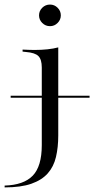

<svg xmlns="http://www.w3.org/2000/svg" viewBox="-68 -633 414 846"><path d="M-21 -202.4V-211.3H326.6V-202.4ZM116.1 -206.5V-335.5Q116.1 -371 101.2 -385.9Q86.3 -400.8 46 -404L31.5 -405.6V-414.5Q50.8 -413.7 61.7 -413.3Q72.6 -412.9 84.7 -412.9Q114.5 -412.9 141.1 -415.7Q167.7 -418.5 188.7 -424.2V-414.5V-206.5ZM-47.6 192.7V184.7Q36.3 182.3 76.2 141.1Q116.1 100 116.1 6.5V-206.5H188.7V-36.3Q188.7 16.1 178.6 58.9Q168.5 101.6 142.3 131Q116.1 160.5 70.2 176.6Q24.2 192.7 -47.6 192.7ZM152.4 -517.7Q132.3 -517.7 118.1 -531.9Q104 -546 104 -565.3Q104 -584.7 118.1 -598.8Q132.3 -612.9 152.4 -612.9Q171.8 -612.9 185.9 -598.8Q200 -584.7 200 -565.3Q200 -546 185.9 -531.9Q171.8 -517.7 152.4 -517.7Z"/></svg>

Font: Playfair 144pt SemiExpanded Light
Style: Regular
Weight: 300
Width: 6
Designer: Claus Eggers Sørensen
Foundry: Claus Eggers Sørensen
Version: Version 2.203